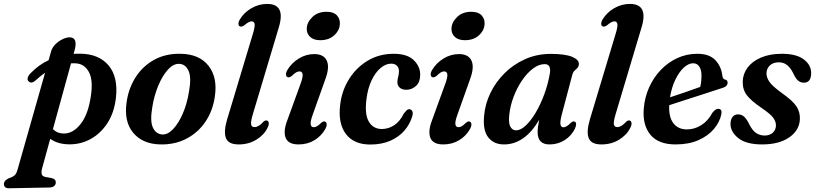

<svg xmlns="http://www.w3.org/2000/svg" viewBox="-102 -744 4260 1003"><path d="M83.5 -323.5Q62 -304.5 47 -319.5Q39.5 -326.5 43.2 -339Q47 -351.5 59.5 -363Q99.5 -405 152 -429.5L165 -476Q171 -496.5 187.8 -513Q204.5 -529.5 224.8 -539.2Q245 -549 261.5 -549Q305.5 -549 288 -482L282.5 -463Q301 -464 320 -463.5Q416 -461.5 466 -401.2Q516 -341 503.5 -232.5Q495 -157 460 -102.2Q425 -47.5 372.2 -18.2Q319.5 11 258 10Q198 9 160.5 -19L118 135Q113 154 115.8 165.5Q118.5 177 136 180.5L166.5 186Q189.5 191 189.5 208.5Q189.5 220.5 180.8 227.8Q172 235 158 235.5L-55 239.5Q-81.5 240 -81.5 216.5Q-81.5 208.5 -75.8 201.2Q-70 194 -56 187Q-33.5 180 -24.8 171Q-16 162 -11 144.5L133.5 -364Q108 -346.5 83.5 -323.5ZM228.5 -46.5Q277.5 -44.5 318.2 -95Q359 -145.5 373 -244.5Q385 -327 362 -368.5Q339 -410 295.5 -413Q282.5 -414 269 -413L174.5 -69.5Q195 -47.5 228.5 -46.5Z M843.5 -463Q939.5 -461 987.2 -400.5Q1035 -340 1020.5 -240.5Q1010 -165.5 971.2 -108.2Q932.5 -51 872 -19.5Q811.5 12 735.5 10.5Q642.5 8.5 593.5 -50.8Q544.5 -110 559.5 -211Q570 -284 607.2 -341.8Q644.5 -399.5 704.5 -432.2Q764.5 -465 843.5 -463ZM745.5 -41.5Q774.5 -40 802.8 -70Q831 -100 853.2 -151.5Q875.5 -203 885.5 -266.5Q898.5 -339 883.2 -373.5Q868 -408 835.5 -410.5Q805 -412.5 776 -381Q747 -349.5 725 -297Q703 -244.5 693.5 -183.5Q681 -111 696.8 -77.5Q712.5 -44 745.5 -41.5Z M1354.5 -601 1219.5 -149.5Q1207 -108.5 1209.8 -94.2Q1212.5 -80 1227 -80Q1249.5 -80 1274 -108Q1284.5 -117.5 1293.5 -114Q1300.5 -111.5 1302 -102Q1303.5 -92.5 1296 -77Q1278 -39.5 1237.5 -14.5Q1197 10.5 1145 10.5Q1091 10.5 1078.2 -23Q1065.5 -56.5 1084.5 -120L1218.5 -565.5Q1230.5 -604 1228.2 -618.2Q1226 -632.5 1212.5 -632.5Q1198 -632.5 1175 -612.5Q1160.5 -602 1151.5 -606Q1144.5 -608.5 1143.8 -618.5Q1143 -628.5 1151 -642.5Q1172.5 -678.5 1211.2 -701Q1250 -723.5 1294 -723.5Q1391.5 -723.5 1354.5 -601Z M1571 -534Q1536 -534 1517.8 -551.5Q1499.5 -569 1500.5 -595Q1501.5 -627.5 1529.8 -655Q1558 -682.5 1604 -682.5Q1640 -682.5 1657.2 -664.5Q1674.5 -646.5 1673.5 -620Q1672.5 -586 1644.5 -560Q1616.5 -534 1571 -534ZM1531.5 -144.5Q1518.5 -109 1521 -94.2Q1523.5 -79.5 1537 -79.5Q1545 -79.5 1554 -84.5Q1563 -89.5 1575.5 -102Q1588 -113 1596.5 -108.5Q1603.5 -105.5 1604.5 -95.5Q1605.5 -85.5 1597.5 -70.5Q1577.5 -34 1541 -11.8Q1504.5 10.5 1457.5 10.5Q1404.5 10.5 1390.5 -23.5Q1376.5 -57.5 1399 -116L1467.5 -304.5Q1481 -341 1478.8 -356Q1476.5 -371 1462.5 -371Q1454 -371 1444.8 -365.8Q1435.5 -360.5 1422 -347Q1408.5 -337 1400 -341Q1393 -344 1392 -353.8Q1391 -363.5 1399 -378Q1421 -415 1458.8 -438.2Q1496.5 -461.5 1540 -461.5Q1589 -461.5 1605 -427.2Q1621 -393 1597.5 -330Z M1941 -411.5Q1913.5 -411.5 1886.5 -389Q1859.5 -366.5 1839.5 -325Q1819.5 -283.5 1812.5 -227Q1802 -147 1824.8 -108.5Q1847.5 -70 1893.5 -70Q1928 -70.5 1957.8 -90.2Q1987.5 -110 2007 -150Q2015.5 -161 2021.8 -167.2Q2028 -173.5 2037 -173.5Q2046.5 -173 2051.8 -163.2Q2057 -153.5 2051 -134.5Q2039 -95 2010.8 -62Q1982.5 -29 1937.5 -9Q1892.5 11 1832 11Q1746 11 1704.2 -45Q1662.5 -101 1675.5 -200.5Q1684.5 -272 1722 -331.8Q1759.5 -391.5 1819.2 -427.2Q1879 -463 1955 -463Q2026.5 -463 2060.8 -428.5Q2095 -394 2093 -349.5Q2092 -313.5 2070.2 -294.2Q2048.5 -275 2020.5 -275Q1998.5 -275 1986 -286.2Q1973.5 -297.5 1974 -316Q1974.5 -330.5 1978.2 -343.2Q1982 -356 1982 -372Q1982.5 -389.5 1971.5 -400.5Q1960.5 -411.5 1941 -411.5Z M2327 -534Q2292 -534 2273.8 -551.5Q2255.5 -569 2256.5 -595Q2257.5 -627.5 2285.8 -655Q2314 -682.5 2360 -682.5Q2396 -682.5 2413.2 -664.5Q2430.5 -646.5 2429.5 -620Q2428.5 -586 2400.5 -560Q2372.5 -534 2327 -534ZM2287.5 -144.5Q2274.5 -109 2277 -94.2Q2279.5 -79.5 2293 -79.5Q2301 -79.5 2310 -84.5Q2319 -89.5 2331.5 -102Q2344 -113 2352.5 -108.5Q2359.5 -105.5 2360.5 -95.5Q2361.5 -85.5 2353.5 -70.5Q2333.5 -34 2297 -11.8Q2260.5 10.5 2213.5 10.5Q2160.5 10.5 2146.5 -23.5Q2132.5 -57.5 2155 -116L2223.5 -304.5Q2237 -341 2234.8 -356Q2232.5 -371 2218.5 -371Q2210 -371 2200.8 -365.8Q2191.5 -360.5 2178 -347Q2164.5 -337 2156 -341Q2149 -344 2148 -353.8Q2147 -363.5 2155 -378Q2177 -415 2214.8 -438.2Q2252.5 -461.5 2296 -461.5Q2345 -461.5 2361 -427.2Q2377 -393 2353.5 -330Z M2832 -143Q2823 -107.5 2826 -93.2Q2829 -79 2841.5 -79Q2857 -79 2880 -102.5Q2891.5 -112.5 2899.5 -109Q2914.5 -103.5 2902 -73Q2884 -35 2848.2 -12.2Q2812.5 10.5 2768.5 10.5Q2706.5 10.5 2706.5 -54Q2706.5 -67 2708.5 -82.2Q2710.5 -97.5 2715 -118.5Q2639 10.5 2531 10.5Q2477.5 10.5 2448.5 -26.5Q2419.5 -63.5 2427 -140Q2432 -199.5 2459.2 -256.8Q2486.5 -314 2532.8 -360.5Q2579 -407 2640.8 -434.8Q2702.5 -462.5 2776 -462.5Q2851.5 -462.5 2887.8 -446.8Q2924 -431 2922 -408Q2920.5 -395.5 2913.8 -388.5Q2907 -381.5 2899.2 -374.5Q2891.5 -367.5 2888 -354.5ZM2558.5 -145Q2553.5 -101 2564.2 -82Q2575 -63 2593.5 -63Q2617.5 -63 2644.5 -88.2Q2671.5 -113.5 2696.8 -156.2Q2722 -199 2741.5 -252Q2761 -305 2770.5 -360.5Q2778 -409 2743.5 -409Q2713 -409 2682.2 -385.8Q2651.5 -362.5 2625.2 -324Q2599 -285.5 2581.2 -238.8Q2563.5 -192 2558.5 -145Z M3249.5 -601 3114.5 -149.5Q3102 -108.5 3104.8 -94.2Q3107.5 -80 3122 -80Q3144.5 -80 3169 -108Q3179.5 -117.5 3188.5 -114Q3195.5 -111.5 3197 -102Q3198.5 -92.5 3191 -77Q3173 -39.5 3132.5 -14.5Q3092 10.5 3040 10.5Q2986 10.5 2973.2 -23Q2960.5 -56.5 2979.5 -120L3113.5 -565.5Q3125.5 -604 3123.2 -618.2Q3121 -632.5 3107.5 -632.5Q3093 -632.5 3070 -612.5Q3055.5 -602 3046.5 -606Q3039.5 -608.5 3038.8 -618.5Q3038 -628.5 3046 -642.5Q3067.5 -678.5 3106.2 -701Q3145 -723.5 3189 -723.5Q3286.5 -723.5 3249.5 -601Z M3666.5 -148Q3658 -106.5 3627.5 -70.2Q3597 -34 3546.5 -11.8Q3496 10.5 3427 10.5Q3338 10.5 3296 -39.8Q3254 -90 3261 -176Q3265.5 -235 3288.8 -287Q3312 -339 3349.8 -378.5Q3387.5 -418 3436.2 -440.5Q3485 -463 3540.5 -463Q3603.5 -463 3634.8 -430Q3666 -397 3671.5 -348.5Q3674 -330.5 3685.5 -328.5Q3698.5 -326 3699 -313Q3699.5 -304 3692.8 -296.2Q3686 -288.5 3668.5 -283.5Q3647 -276.5 3613.2 -265.5Q3579.5 -254.5 3540.2 -241.8Q3501 -229 3462.8 -216.8Q3424.5 -204.5 3394 -194.5Q3391 -132 3415.8 -100Q3440.5 -68 3486.5 -68Q3526 -68 3561.2 -90Q3596.5 -112 3619.5 -155Q3637 -177 3651.5 -175.5Q3671 -174 3666.5 -148ZM3519 -413.5Q3494.5 -413.5 3469.8 -390.5Q3445 -367.5 3425.8 -327.5Q3406.5 -287.5 3398 -235.5Q3436 -248 3480.2 -263.2Q3524.5 -278.5 3556 -290Q3562.5 -314.5 3562.5 -350.5Q3562.5 -379 3551 -396.2Q3539.5 -413.5 3519 -413.5Z M3892.5 -36Q3919.5 -36 3935.5 -51.2Q3951.5 -66.5 3951.5 -89Q3951.5 -110 3936.8 -129.5Q3922 -149 3876 -180.5Q3821.5 -217.5 3799.2 -247Q3777 -276.5 3778 -318Q3779 -358 3803.2 -390.8Q3827.5 -423.5 3873.2 -443.2Q3919 -463 3983 -463Q4058 -463 4096.5 -434Q4135 -405 4135.5 -364Q4136 -312 4097 -312Q4080 -312 4067 -323Q4054 -334 4041.5 -362Q4027.5 -390 4009.5 -404.2Q3991.5 -418.5 3966.5 -418.5Q3937 -418.5 3919.5 -402Q3902 -385.5 3902 -359.5Q3902.5 -338 3917.8 -316Q3933 -294 3981 -259Q4040 -217.5 4059.2 -187.5Q4078.5 -157.5 4076.5 -120Q4073.5 -62.5 4020.5 -26Q3967.5 10.5 3879 10.5Q3796.5 10.5 3755.2 -22.2Q3714 -55 3714 -97Q3714.5 -120 3724.8 -133.2Q3735 -146.5 3753.5 -146.5Q3772.5 -146.5 3786 -133.8Q3799.5 -121 3812 -95Q3828.5 -62 3848.2 -49Q3868 -36 3892.5 -36Z"/></svg>

Font: Fraunces 72pt S050 SemiBold
Style: Italic
Weight: 600
Italic angle: -16°
Version: Version 1.000; ttfautohint (v1.8.3)